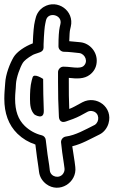

<svg xmlns="http://www.w3.org/2000/svg" viewBox="-21 -706 527 890"><path d="M259 -594 256 -581C252 -563 250 -534 250 -491C250 -476 264 -466 275 -466C299 -466 325 -462 347 -460C374 -456 390 -419 365 -399C359 -394 346 -391 324 -393C298 -396 282 -397 273 -397C258 -397 248 -383 248 -372V-326C248 -273 249 -220 252 -166C252 -163 253 -132 285 -143C304 -149 331 -159 350 -169L385 -188C393 -192 401 -193 411 -190C441 -181 441 -141 418 -127C374 -105 329 -79 284 -73C271 -71 261 -59 262 -46C265 -18 269 17 275 52L278 74C279 84 277 91 271 100C253 124 214 114 210 85L207 60C202 32 197 -6 191 -58C190 -68 182 -77 172 -79C143 -86 116 -101 94 -122C63 -152 49 -192 49 -248C49 -274 52 -288 53 -317C55 -348 72 -394 85 -415C90 -423 105 -437 132 -452C156 -463 181 -462 181 -486V-501C183 -554 186 -584 189 -597L192 -611C201 -654 270 -638 259 -594ZM182 -674C162 -662 149 -643 144 -621L141 -609C136 -589 133 -557 131 -505C94 -491 57 -466 42 -441C25 -412 5 -362 3 -320C1 -290 -1 -275 -1 -248C-1 -182 18 -127 60 -86C85 -62 111 -47 143 -36C148 6 153 43 157 68L160 91C163 114 175 133 193 147C254 193 337 140 328 68L325 44C321 17 317 -6 314 -28C359 -39 396 -61 441 -83C461 -93 476 -113 482 -134C504 -209 426 -266 361 -232L326 -213C317 -208 308 -204 300 -201C298 -241 298 -285 298 -326V-345C335 -341 369 -339 396 -360C414 -374 425 -393 427 -416C432 -464 396 -505 353 -510L343 -511C330 -512 314 -514 300 -515C301 -543 302 -562 304 -569L307 -582C325 -656 245 -712 182 -674ZM182 -194C180 -246 179 -294 179 -340C179 -340 136 -369 130 -347L126 -333C119 -307 118 -275 118 -247C118 -218 121 -193 139 -175C139 -175 184 -146 182 -194Z"/></svg>

Font: AppleStorm
Style: XbdOut
Weight: 800
Foundry: Cannot Into Space Fonts
Version: Version 1.01